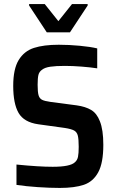

<svg xmlns="http://www.w3.org/2000/svg" viewBox="-20 -916 574 944"><path d="M61 -7V-107Q171 -96 239 -96Q325 -96 348 -118Q360 -128 363.5 -145Q367 -162 367 -194Q367 -232 362.5 -249.5Q358 -267 344 -274.5Q330 -282 298 -287L168 -305Q98 -315 71.5 -360.5Q45 -406 45 -494Q45 -577 72 -621Q99 -665 147 -680.5Q195 -696 269 -696Q319 -696 372 -691Q425 -686 458 -678V-580Q426 -585 381.5 -588.5Q337 -592 299 -592Q254 -592 227.5 -588Q201 -584 188 -574Q173 -564 169 -548Q165 -532 165 -499Q165 -464 169.5 -448Q174 -432 186.5 -425.5Q199 -419 228 -415L357 -398Q400 -392 428 -375.5Q456 -359 471 -320Q488 -278 488 -204Q488 -115 463 -69Q438 -23 392.5 -7.5Q347 8 274 8Q225 8 165.5 4Q106 0 61 -7ZM210 -757 123 -889V-896H200L267 -812L334 -896H411V-889L324 -757Z"/></svg>

Font: Saira Semi Condensed Medium
Style: Regular
Weight: 500
Width: 4
Designer: Hector Gatti with collaboration of the Omnibus-Type team
Foundry: Omnibus-Type
Version: Version 1.001; ttfautohint (v1.8)